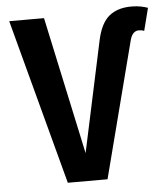

<svg xmlns="http://www.w3.org/2000/svg" viewBox="-52 -773 719 820"><g transform="rotate(-5 307.5 -363.0)"><path d="M587.2 -617.9Q582.1 -620 576.7 -621Q571.3 -622.1 564.6 -622.1Q536.9 -622.1 526.7 -584.1L375.9 0H205.6L16.4 -709.2H165.6L292.3 -119.5L393.8 -593.8Q409.2 -666.2 445.4 -696.2Q481.5 -726.2 541.5 -726.2Q564.1 -726.2 581.8 -722.6Q599.5 -719 611.8 -714.4Z"/></g></svg>

Font: Fira Code SemiBold
Style: Regular
Weight: 600
Designer: Carrois Corporate, Edenspiekermann AG, Nikita Prokopov
Foundry: Carrois Corporate, Edenspiekermann AG, Nikita Prokopov
Version: Version 6.002